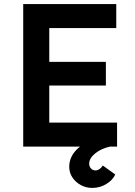

<svg xmlns="http://www.w3.org/2000/svg" viewBox="-20 -720 664 943"><path d="M94 0V-700H551V-582H222V-416H500V-300H222V-118H555V0ZM433 203Q403 203 377 189Q351 175 335.5 151.5Q320 128 320 99Q320 48 362.5 9Q405 -30 479 -51L521 0Q478 9 448 33Q418 57 418 84Q418 98 427 107.5Q436 117 449 117Q469 117 485 93L546 137Q534 164 502.5 183.5Q471 203 433 203Z"/></svg>

Font: Readex Pro Medium
Style: Regular
Weight: 500
Designer: Bonnie Shaver-Troup, Thomas Jockin
Foundry: Lexend
Version: Version 1.204; ttfautohint (v1.8.4.7-5d5b)